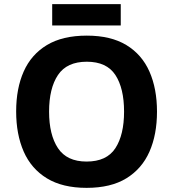

<svg xmlns="http://www.w3.org/2000/svg" viewBox="-20 -897 836 927"><path d="M738 -358Q738 -247 701.5 -164.5Q665 -82 590 -36Q515 10 398 10Q282 10 206.5 -36Q131 -82 94.5 -165Q58 -248 58 -359Q58 -470 94.5 -552Q131 -634 206.5 -679.5Q282 -725 399 -725Q515 -725 590 -679.5Q665 -634 701.5 -551.5Q738 -469 738 -358ZM217 -358Q217 -246 260 -181.5Q303 -117 398 -117Q495 -117 537 -181.5Q579 -246 579 -358Q579 -471 537 -535Q495 -599 399 -599Q303 -599 260 -535Q217 -471 217 -358ZM563 -877V-774H232V-877Z"/></svg>

Font: Noto Sans Ethiopic
Style: Bold
Weight: 700
Designer: Monotype Design Team
Foundry: Monotype Imaging Inc.
Version: Version 2.102; ttfautohint (v1.8.4.7-5d5b)